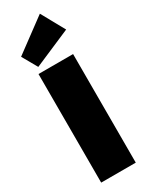

<svg xmlns="http://www.w3.org/2000/svg" viewBox="-253 -1030 828 1072"><g transform="rotate(-30 161.5 -494.0)"><path d="M273 -700V0H50V-700ZM308 -838 69 -735 14 -832 225 -988Z"/></g></svg>

Font: Pathway Extreme Condensed Black
Style: Regular
Weight: 900
Width: 3
Version: Version 1.001;gftools[0.9.26]